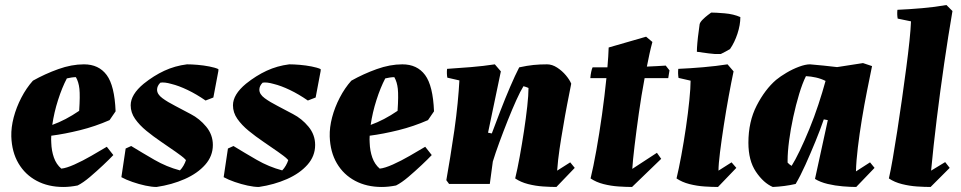

<svg xmlns="http://www.w3.org/2000/svg" viewBox="-20 -732 3825 764"><path d="M232 12Q172 12 126 -12.5Q80 -37 53.5 -82Q27 -127 25 -189Q24 -225 34.5 -265Q45 -305 65 -343.5Q85 -382 111 -411Q159 -438 212 -457Q265 -476 314 -476Q373 -476 404.5 -433.5Q436 -391 440 -289L416 -254Q359 -229 298.5 -214Q238 -199 184 -192Q183 -177 184 -164Q185 -132 194.5 -105Q204 -78 224 -61Q244 -63 276.5 -77.5Q309 -92 343.5 -112Q378 -132 405 -148L431 -115Q416 -99 390.5 -75Q365 -51 338 -28Q311 -5 289 6Q274 9 259.5 10.5Q245 12 232 12ZM246 -420Q227 -384 211 -334Q195 -284 188 -235Q241 -254 295 -291Q299 -351 296 -378.5Q293 -406 282 -425Q274 -425 264 -423.5Q254 -422 246 -420Z M603 12Q584 12 558.5 6.5Q533 1 507 -8Q481 -17 463 -27L480 -141L502 -151Q546 -124 594.5 -96Q643 -68 696 -54Q704 -62 710.5 -73.5Q717 -85 720 -95Q712 -104 701 -112Q690 -120 679 -128Q652 -147 621 -168Q590 -189 562.5 -211.5Q535 -234 517.5 -259Q500 -284 500 -313Q500 -356 552 -399Q592 -431 634 -450.5Q676 -470 724 -476Q742 -476 766 -474Q790 -472 813 -467.5Q836 -463 849 -457V-450L829 -344L798 -332Q762 -357 726.5 -374Q691 -391 662 -398Q634 -406 618 -403Q605 -390 605 -375Q605 -357 626 -341.5Q647 -326 677.5 -310.5Q708 -295 739 -278Q774 -260 800.5 -228Q827 -196 827 -155Q827 -111 796.5 -76.5Q766 -42 715 -19.5Q664 3 603 12Z M1010 12Q991 12 965.5 6.5Q940 1 914 -8Q888 -17 870 -27L887 -141L909 -151Q953 -124 1001.5 -96Q1050 -68 1103 -54Q1111 -62 1117.5 -73.5Q1124 -85 1127 -95Q1119 -104 1108 -112Q1097 -120 1086 -128Q1059 -147 1028 -168Q997 -189 969.5 -211.5Q942 -234 924.5 -259Q907 -284 907 -313Q907 -356 959 -399Q999 -431 1041 -450.5Q1083 -470 1131 -476Q1149 -476 1173 -474Q1197 -472 1220 -467.5Q1243 -463 1256 -457V-450L1236 -344L1205 -332Q1169 -357 1133.5 -374Q1098 -391 1069 -398Q1041 -406 1025 -403Q1012 -390 1012 -375Q1012 -357 1033 -341.5Q1054 -326 1084.5 -310.5Q1115 -295 1146 -278Q1181 -260 1207.5 -228Q1234 -196 1234 -155Q1234 -111 1203.5 -76.5Q1173 -42 1122 -19.5Q1071 3 1010 12Z M1499 12Q1439 12 1393 -12.5Q1347 -37 1320.5 -82Q1294 -127 1292 -189Q1291 -225 1301.5 -265Q1312 -305 1332 -343.5Q1352 -382 1378 -411Q1426 -438 1479 -457Q1532 -476 1581 -476Q1640 -476 1671.5 -433.5Q1703 -391 1707 -289L1683 -254Q1626 -229 1565.5 -214Q1505 -199 1451 -192Q1450 -177 1451 -164Q1452 -132 1461.5 -105Q1471 -78 1491 -61Q1511 -63 1543.5 -77.5Q1576 -92 1610.5 -112Q1645 -132 1672 -148L1698 -115Q1683 -99 1657.5 -75Q1632 -51 1605 -28Q1578 -5 1556 6Q1541 9 1526.5 10.5Q1512 12 1499 12ZM1513 -420Q1494 -384 1478 -334Q1462 -284 1455 -235Q1508 -254 1562 -291Q1566 -351 1563 -378.5Q1560 -406 1549 -425Q1541 -425 1531 -423.5Q1521 -422 1513 -420Z M2194 12Q2171 12 2141 10Q2111 8 2081.5 0.5Q2052 -7 2030 -22Q2039 -59 2048 -108.5Q2057 -158 2065 -210.5Q2073 -263 2078 -308.5Q2083 -354 2083 -382Q2074 -386 2063 -389Q2051 -370 2034.5 -333.5Q2018 -297 2000.5 -253Q1983 -209 1967 -165.5Q1951 -122 1941 -89L1929 0H1767L1756 -15Q1763 -55 1771.5 -106.5Q1780 -158 1788 -214Q1796 -270 1801 -321.5Q1806 -373 1808 -412L1760 -423Q1757 -440 1759 -458Q1806 -461 1854.5 -465Q1903 -469 1949 -476L1973 -448L1922 -204L1937 -201Q1952 -241 1971 -290.5Q1990 -340 2010 -386.5Q2030 -433 2046 -464Q2078 -471 2103 -473.5Q2128 -476 2157 -476Q2177 -476 2197 -463Q2217 -450 2232 -432Q2247 -414 2253 -399Q2245 -359 2236.5 -315Q2228 -271 2221 -228Q2213 -183 2206.5 -139Q2200 -95 2197 -53L2249 -86L2267 -64Z M2495 12Q2472 12 2441.5 10Q2411 8 2381.5 0.5Q2352 -7 2330 -22Q2341 -67 2353 -134Q2365 -201 2375.5 -276Q2386 -351 2393 -421H2329Q2330 -434 2332.5 -446Q2335 -458 2338 -464Q2350 -464 2365 -464Q2380 -464 2397 -464Q2401 -509 2402 -543L2551 -586L2576 -565Q2570 -543 2564.5 -518Q2559 -493 2554 -467Q2576 -468 2595.5 -469Q2615 -470 2629 -471L2644 -452L2639 -421H2545Q2532 -352 2522 -281Q2512 -210 2505 -151.5Q2498 -93 2496 -60L2594 -124L2611 -100Z M2728 -411 2680 -422Q2677 -440 2679 -458Q2726 -460 2778 -464.5Q2830 -469 2875 -476L2899 -448Q2890 -406 2879.5 -348.5Q2869 -291 2860 -232.5Q2851 -174 2845 -126Q2839 -78 2839 -53L2891 -86L2910 -64L2837 12Q2813 12 2783 10Q2753 8 2723.5 0.5Q2694 -7 2672 -22Q2681 -59 2691 -113Q2701 -167 2709.5 -225Q2718 -283 2723 -333Q2728 -383 2728 -411ZM2753 -526Q2753 -540 2755 -562.5Q2757 -585 2760 -605.5Q2763 -626 2764 -636Q2766 -644 2776 -654Q2786 -664 2796.5 -672Q2807 -680 2810 -682Q2828 -682 2863.5 -679Q2899 -676 2926 -664Q2926 -633 2914.5 -598Q2903 -563 2885 -537Q2877 -532 2867.5 -527Q2858 -522 2848 -517Q2824 -516 2800.5 -519.5Q2777 -523 2753 -526Z M3055 12Q3018 -4 2988 -48.5Q2958 -93 2958 -164Q2958 -248 2991 -312Q3024 -376 3068 -414Q3085 -428 3109.5 -442.5Q3134 -457 3159.5 -466.5Q3185 -476 3203 -476Q3230 -474 3257 -471Q3284 -468 3311 -465L3414 -481L3450 -469Q3441 -425 3430 -370Q3419 -315 3409.5 -257Q3400 -199 3393.5 -145Q3387 -91 3386 -50L3442 -86L3460 -64L3387 12Q3364 12 3333.5 9.5Q3303 7 3273.5 0Q3244 -7 3223 -20L3274 -254L3258 -257Q3244 -216 3224.5 -168.5Q3205 -121 3185 -76.5Q3165 -32 3146 0Q3124 5 3101 8Q3078 11 3055 12ZM3130 -72Q3144 -94 3162.5 -132.5Q3181 -171 3200.5 -218.5Q3220 -266 3236.5 -316Q3253 -366 3265 -410Q3247 -419 3227 -423.5Q3207 -428 3187 -429Q3173 -401 3160 -358Q3147 -315 3136.5 -266.5Q3126 -218 3120 -172.5Q3114 -127 3114 -93V-85Q3120 -78 3130 -72Z M3683 12Q3659 12 3629 10Q3599 8 3569 0.5Q3539 -7 3517 -22Q3524 -52 3532.5 -101.5Q3541 -151 3550.5 -212Q3560 -273 3569 -337Q3578 -401 3586 -461Q3594 -521 3599 -569.5Q3604 -618 3605 -647L3552 -658Q3549 -675 3551 -693Q3598 -695 3649.5 -699.5Q3701 -704 3746 -712L3770 -688Q3753 -589 3737 -479Q3721 -369 3707.5 -259Q3694 -149 3685 -53L3741 -87L3759 -64Z"/></svg>

Font: Labrada ExtraBold
Style: Italic
Weight: 800
Italic angle: -7°
Designer: Mercedes Jáuregui
Foundry: Omnibus-Type Team
Version: Version 1.000; ttfautohint (v1.8.4.7-5d5b)